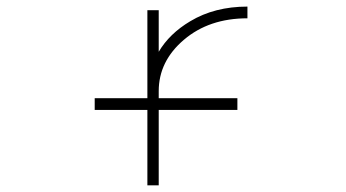

<svg xmlns="http://www.w3.org/2000/svg" viewBox="-20 -555 1040 577"><path d="M457 -399.4Q489.3 -454.1 551.8 -491.2Q625 -535.2 723.6 -535.2V-500Q608.4 -500 532.7 -435.5Q457 -371.1 457 -281.2V-259.8H693.4V-224.6H457V2H422.9V-224.6H264.6V-259.8H422.9V-524.4H457Z"/></svg>

Font: GenEi Gothic M ExtraLight
Style: Regular
Weight: 200
Designer: o_tamon (Modified); [Source Han Sans]
Ryoko NISHIZUKA  (kana & ideographs); Paul D. Hunt (Latin, Greek & Cyrillic); Wenl
Version: Version 1.1a;Original Version 1.004